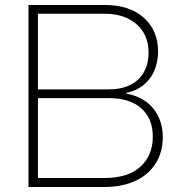

<svg xmlns="http://www.w3.org/2000/svg" viewBox="-20 -749 728 769"><path d="M94 -729H399Q499 -729 556 -678Q613 -627 613 -543Q613 -481 581 -436Q549 -391 486 -377V-374Q557 -361 594.5 -313.5Q632 -266 632 -200Q632 -140 603.5 -94.5Q575 -49 522 -24.5Q469 0 398 0H94ZM592 -202Q592 -274 546 -315Q500 -356 416 -356H123V-391H414Q466 -391 502 -409Q538 -427 556.5 -460.5Q575 -494 575 -538Q575 -610 527 -652Q479 -694 398 -694H132V-36H398Q492 -36 542 -81Q592 -126 592 -202Z"/></svg>

Font: Mona Sans VF XLt
Style: Regular
Weight: 200
Designer: Deni Anggara
Foundry: GitHub
Version: Version 2.000;Glyphs 3.2.3 (3260)